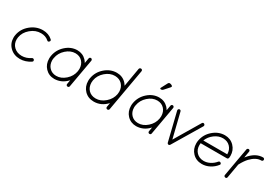

<svg xmlns="http://www.w3.org/2000/svg" viewBox="45 -1646 3688 2570"><g transform="rotate(30 1889.0 -361.5)"><path d="M58 -208Q58 -230 62 -249Q80 -350 163.5 -419.5Q247 -489 350 -490Q440 -490 500 -436Q517 -419 501 -402Q484 -384 468 -400Q421 -442 350 -442Q266 -443 194.5 -383Q123 -323 109 -241Q106 -223 106 -208Q106 -139 152.5 -94.5Q199 -50 273 -49Q345 -49 409 -93Q417 -98 427 -96Q437 -94 442 -86Q454 -66 436 -53Q358 -1 273 -1Q180 -1 119 -60Q58 -119 58 -208Z M806 0Q721 0 665 -59Q611 -116 611 -203Q611 -228 615 -248Q633 -348 710.5 -417.5Q788 -487 884 -488Q969 -488 1025 -429Q1043 -409 1054 -389L1068 -468Q1070 -478 1077.5 -483.5Q1085 -489 1095 -488Q1105 -486 1110.5 -478Q1116 -470 1115 -460L1037 -20Q1034 0 1013 0H1009Q999 -2 993.5 -10Q988 -18 990 -28L1001 -92Q920 -2 806 0ZM662 -240Q658 -223 658 -203Q659 -135 700 -92Q741 -49 806 -48Q882 -47 948.5 -106Q1015 -165 1029 -248Q1032 -267 1032 -285Q1031 -353 990.5 -396Q950 -439 884 -440H883Q807 -440 741.5 -381Q676 -322 662 -240Z M1414 -1Q1326 -1 1269 -60Q1213 -118 1213 -206Q1213 -230 1217 -250Q1235 -351 1314.5 -420.5Q1394 -490 1493 -491Q1581 -491 1638 -432Q1650 -420 1668 -392L1718 -681Q1720 -691 1728.5 -696.5Q1737 -702 1747 -701Q1770 -696 1767 -672L1652 -21Q1651 -12 1644 -6.5Q1637 -1 1628 -1H1624Q1613 -3 1607.5 -11.5Q1602 -20 1604 -30L1615 -93Q1530 -1 1415 -1ZM1241 -246 1265 -242Q1262 -223 1262 -206Q1263 -137 1304.5 -94Q1346 -51 1415 -50Q1493 -49 1561 -108.5Q1629 -168 1643 -250Q1646 -268 1646 -286Q1645 -355 1603 -398Q1561 -441 1493 -442Q1415 -443 1347 -383.5Q1279 -324 1265 -242Z M2071 0Q1986 0 1930 -59Q1876 -116 1876 -203Q1876 -228 1880 -248Q1898 -348 1975.5 -417.5Q2053 -487 2149 -488Q2234 -488 2290 -429Q2308 -409 2319 -389L2333 -468Q2335 -478 2342.5 -483.5Q2350 -489 2360 -488Q2370 -486 2375.5 -478Q2381 -470 2380 -460L2302 -20Q2299 0 2278 0H2274Q2264 -2 2258.5 -10Q2253 -18 2255 -28L2266 -92Q2185 -2 2071 0ZM1927 -240Q1923 -223 1923 -203Q1924 -135 1965 -92Q2006 -49 2071 -48Q2147 -47 2213.5 -106Q2280 -165 2294 -248Q2297 -267 2297 -285Q2296 -353 2255.5 -396Q2215 -439 2149 -440H2148Q2072 -440 2006.5 -381Q1941 -322 1927 -240ZM2114 -592Q2100 -592 2100 -601Q2099 -607 2102 -612L2151 -705Q2160 -723 2176 -723Q2190 -723 2205 -715.5Q2220 -708 2221 -700Q2222 -693 2213 -682L2144 -605Q2132 -592 2114 -592Z M2846 -483Q2854 -478 2856.5 -468Q2859 -458 2854 -450L2593 -14Q2592 -14 2592 -13L2589 -10V-9L2588 -8Q2587 -8 2587 -7L2585 -6H2584L2583 -5L2579 -3H2578Q2576 -2 2572 -2Q2571 -2 2569 -2L2567 -3H2566Q2562 -5 2561 -6H2560L2558 -8L2557 -9L2554 -12Q2552 -14 2552 -16Q2550 -18 2550 -20L2443 -457Q2441 -466 2445.5 -474.5Q2450 -483 2460 -486Q2470 -488 2478 -483Q2486 -478 2488 -468L2582 -87L2813 -475Q2826 -495 2846 -483Z M2884 -205Q2884 -229 2888 -250Q2906 -350 2985.5 -419.5Q3065 -489 3164 -490Q3251 -490 3308 -431Q3365 -372 3365 -286Q3365 -278 3363 -260Q3363 -259 3362.5 -257Q3362 -255 3362 -254Q3356 -235 3339 -235H2934Q2932 -225 2932 -205Q2932 -137 2974.5 -93.5Q3017 -50 3085 -49Q3135 -49 3182 -73.5Q3229 -98 3262 -139Q3269 -147 3278.5 -148Q3288 -149 3296 -142Q3314 -127 3299 -110Q3260 -60 3203.5 -30.5Q3147 -1 3085 -1H3084Q2997 -1 2940 -60Q2884 -118 2884 -205ZM2947 -284H3317V-286Q3316 -354 3274 -397.5Q3232 -441 3164 -442Q3096 -443 3034.5 -397.5Q2973 -352 2947 -284Z M3447 -2Q3437 -4 3431.5 -11.5Q3426 -19 3428 -29L3467 -249V-250L3506 -468Q3508 -478 3515.5 -483.5Q3523 -489 3533 -488Q3543 -487 3548.5 -478.5Q3554 -470 3552 -460L3535 -361Q3537 -364 3542 -369Q3638 -488 3754 -488Q3764 -488 3771 -481Q3778 -474 3778 -464Q3778 -454 3771 -447Q3764 -440 3754 -440Q3674 -441 3595 -359Q3553 -314 3516 -244Q3514 -240 3513 -238L3475 -21Q3472 -1 3451 -1Q3448 -1 3447 -2Z"/></g></svg>

Font: Quicksand
Style: Italic
Weight: 400
Italic angle: -12°
Designer: Andrew Paglinawan
Foundry: Andrew Paglinawan
Version: 1.002